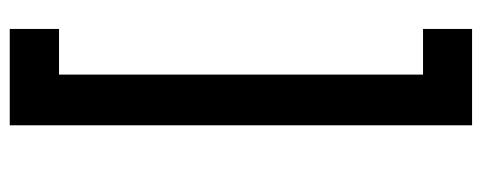

<svg xmlns="http://www.w3.org/2000/svg" viewBox="-316 -484 984 392"><g transform="rotate(90 176.0 -288.0)"><path d="M39.1 184.1V83.5H132.3V-659.7H39.1V-759.8H235.8V184.1Z"/></g></svg>

Font: Twentytwelve Slab
Style: TwentytwelveSlab
Weight: 700
Designer: Domenico Catapano
Version: Version 1.00 2012